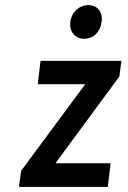

<svg xmlns="http://www.w3.org/2000/svg" viewBox="-20 -728 499 748"><path d="M54 0H400L411 -92H196L445 -430L453 -491H138L127 -400H312L62 -62ZM308 -577C344 -577 371 -604 376 -643C381 -681 360 -708 324 -708C289 -708 259 -681 254 -643C249 -604 273 -577 308 -577Z"/></svg>

Font: Falling Sky
Style: CondObl
Weight: 400
Designer: Paul D. Hunt
Foundry: Adobe Systems Incorporated
Version: Version 1.02